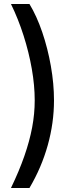

<svg xmlns="http://www.w3.org/2000/svg" viewBox="-20 -788 371 948"><path d="M34.2 140.1Q74.7 56.2 100.3 -17.6Q126 -91.3 138.7 -158.7Q151.4 -226.1 151.4 -292.5Q151.4 -366.2 137 -448.2Q122.6 -530.3 96.4 -612.3Q70.3 -694.3 34.2 -768.1H125.5Q161.1 -709.5 188.5 -629.4Q215.8 -549.3 231.2 -461.7Q246.6 -374 246.6 -292.5Q246.6 -181.2 215.8 -71Q185.1 39.1 125.5 140.1Z"/></svg>

Font: Inter Cardless Tabular
Style: Regular
Weight: 400
Designer: Rasmus Andersson
Foundry: rsms
Version: Version 4.000;git-4fc901f